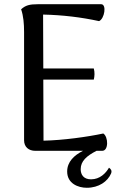

<svg xmlns="http://www.w3.org/2000/svg" viewBox="-20 -714 580 909"><path d="M496 80C481 106 453 135 411 135C375 135 362 112 362 87C362 49 390 24 437 0H464C495 0 493 -67 469 -82C394 -66 280 -50 186 -48L185 -337H424C428 -353 429 -372 424 -390H185L184 -645C278 -643 366 -632 449 -614C475 -625 486 -694 459 -694H159C120 -694 101 -689 80 -670C91 -638 94 -602 94 -562V-50C94 -18 116 0 147 0H373C331 21 298 52 298 98C298 155 350 175 391 175C448 175 490 145 506 107C511 94 505 86 496 80Z"/></svg>

Font: Arima Koshi Medium
Style: Regular
Weight: 500
Designer: Joana Correia and Natanael Gama
Foundry: NDISCOVER
Version: Version 1.019;PS 001.019;hotconv 1.0.88;makeotf.lib2.5.64775